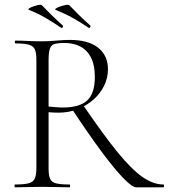

<svg xmlns="http://www.w3.org/2000/svg" viewBox="-20 -798 719 818"><path d="M357 -680Q323 -703 291 -721Q259 -739 217 -756Q212 -758 219 -762.5Q226 -767 238 -771Q250 -775 261 -777Q272 -779 275 -776Q296 -754 317.5 -733Q339 -712 365 -689Q367 -687 364 -682Q361 -677 357 -680ZM240 -680Q206 -703 174.5 -721.5Q143 -740 103 -756Q98 -758 104.5 -762.5Q111 -767 123 -771Q135 -775 145 -777Q155 -779 158 -776Q179 -754 200.5 -733Q222 -712 248 -689Q250 -687 247 -682Q244 -677 240 -680ZM560 0Q543 0 504 -40.5Q465 -81 410 -155.5Q355 -230 287 -333L335 -349Q421 -223 481 -149.5Q541 -76 587 -44Q633 -12 676 -12Q679 -12 679 -6Q679 0 676 0Q631 0 602.5 0Q574 0 560 0ZM277 -628Q357 -628 398.5 -594.5Q440 -561 440 -503Q440 -466 423.5 -432.5Q407 -399 378 -373.5Q349 -348 311 -333Q273 -318 230 -318Q221 -318 209 -318.5Q197 -319 187 -320V-81Q187 -52 193 -37Q199 -22 218.5 -17Q238 -12 276 -12Q279 -12 279 -6Q279 0 276 0Q252 0 223.5 -1Q195 -2 160 -2Q128 -2 98 -1Q68 0 44 0Q42 0 42 -6Q42 -12 44 -12Q82 -12 101.5 -17Q121 -22 128 -37Q135 -52 135 -81V-544Q135 -573 128.5 -587.5Q122 -602 103 -607.5Q84 -613 46 -613Q43 -613 43 -619Q43 -625 46 -625Q69 -625 98.5 -623.5Q128 -622 160 -622Q186 -622 220.5 -625Q255 -628 277 -628ZM384 -469Q384 -523 366.5 -555Q349 -587 320 -601Q291 -615 254 -615Q230 -615 215 -611.5Q200 -608 193.5 -593Q187 -578 187 -542V-344Q201 -343 217.5 -341.5Q234 -340 247 -340Q320 -340 352 -370.5Q384 -401 384 -469Z"/></svg>

Font: Cormorant Light Light
Style: Regular
Weight: 300
Version: Version 4.000